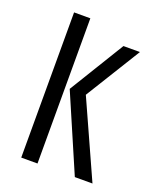

<svg xmlns="http://www.w3.org/2000/svg" viewBox="-109 -614 554 680"><g transform="rotate(20 168.0 -273.5)"><path d="M254.8 0 130.9 -287.4 257.9 -495H320L191.7 -287.3L321.3 0ZM52.8 0V-547.2H114.1V0Z"/></g></svg>

Font: Alumni Sans SC Thin
Style: Regular
Weight: 100
Designer: Robert E. Leuschke
Foundry: Robert E. Leuschke
Version: Version 1.018